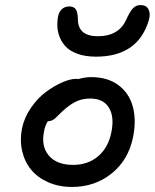

<svg xmlns="http://www.w3.org/2000/svg" viewBox="-20 -740 606 752"><path d="M356 -518.1Q314 -518.1 282.7 -529.5Q251.5 -541 234.4 -560.8Q217.3 -580.6 210 -605.2Q202.6 -629.9 205.1 -658.2Q207 -688 219.5 -701.4Q231.9 -714.8 251 -714.8Q269 -714.8 276.9 -703.6Q284.7 -692.4 285.2 -662.1Q286.6 -598.1 363.8 -598.1Q444.3 -598.1 474.1 -662.1Q488.8 -695.3 501 -707.8Q513.2 -720.2 530.8 -720.2Q553.2 -720.2 561.8 -703.1Q570.3 -686 563 -661.1Q520.5 -518.1 356 -518.1ZM262.2 -7.8Q210.4 -7.8 168.9 -26.1Q127.4 -44.4 102.1 -75.2Q76.7 -106 66.9 -147.9Q57.1 -189.9 65.9 -235.8Q74.7 -279.3 101.3 -317.9Q127.9 -356.4 160.2 -380.1Q192.4 -403.8 223.9 -417.5Q255.4 -431.2 277.8 -431.2Q284.2 -431.2 286.1 -430.2Q313.5 -438 336.9 -438Q401.4 -438 443.6 -406.7Q485.8 -375.5 500.2 -322.3Q514.6 -269 501 -202.1Q482.4 -112.3 416.7 -60.1Q351.1 -7.8 262.2 -7.8ZM152.8 -227.1Q140.1 -167.5 171.1 -130.9Q202.1 -94.2 266.1 -94.2Q324.2 -94.2 364 -127.7Q403.8 -161.1 416 -221.2Q428.7 -282.2 406.7 -318.1Q384.8 -354 334 -354Q304.7 -354 282.7 -344.5Q260.7 -335 236.8 -314.9Q225.6 -305.7 214.4 -294.4Q203.1 -283.2 197.8 -278.1Q192.4 -272.9 184.6 -269Q176.8 -265.1 167 -265.1Q155.3 -244.1 152.8 -227.1Z"/></svg>

Font: Shantell Sans Irregular Bouncy
Style: Italic
Weight: 400
Italic angle: -11.31°
Designer: Stephen Nixon, Anya Danilova, Shantell Martin
Foundry: Arrow Type
Version: Version 1.006;[9816181b4]